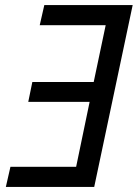

<svg xmlns="http://www.w3.org/2000/svg" viewBox="-20 -734 541 754"><path d="M3 0 21 -79H279L332 -334H91L107 -412H348L395 -635H136L154 -714H501L350 0Z"/></svg>

Font: Noto Sans Display
Style: Italic
Weight: 400
Italic angle: -12°
Designer: Monotype Design Team
Foundry: Monotype Imaging Inc.
Version: Version 2.003